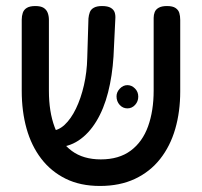

<svg xmlns="http://www.w3.org/2000/svg" viewBox="-20 -602 669 636"><path d="M311 14Q246 14 197.5 -10Q149 -34 116.5 -76.5Q84 -119 68 -176Q52 -233 52 -301V-537Q52 -549 55.5 -559.5Q59 -570 69 -576Q79 -582 97 -582Q115 -582 124.5 -576Q134 -570 138 -559.5Q142 -549 142 -536V-301Q142 -232 161 -181Q180 -130 218 -102Q256 -74 314 -74Q374 -74 413 -103Q452 -132 470.5 -183.5Q489 -235 489 -302V-543Q489 -553 492.5 -562Q496 -571 506 -576.5Q516 -582 533 -582Q552 -582 561.5 -575.5Q571 -569 574 -559Q577 -549 577 -536V-299Q577 -232 560.5 -175Q544 -118 510.5 -75.5Q477 -33 427 -9.5Q377 14 311 14ZM139 -114 124 -169H149Q173 -169 194 -188.5Q215 -208 231.5 -242Q248 -276 258 -319.5Q268 -363 269 -410L273 -541Q274 -552 277.5 -561.5Q281 -571 291 -576.5Q301 -582 318 -582Q337 -582 347 -576Q357 -570 360 -560.5Q363 -551 362 -539L356 -415Q352 -351 338 -296Q324 -241 299 -200Q274 -159 240 -136.5Q206 -114 163 -114ZM402 -243Q387 -243 376.5 -254.5Q366 -266 366 -283Q366 -297 377 -308.5Q388 -320 402 -320Q416 -320 427 -309Q438 -298 438 -282Q438 -266 427.5 -254.5Q417 -243 402 -243Z"/></svg>

Font: Fredoka SemiCondensed
Style: Regular
Weight: 400
Width: 4
Designer: Ben Nathan
Foundry: Milena B. Brandão, Ben Nathan
Version: Version 2.001